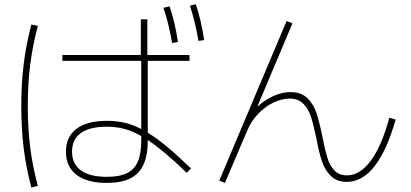

<svg xmlns="http://www.w3.org/2000/svg" viewBox="-20 -838 1915 894"><path d="M287.1 -131.8Q287.1 -201.2 336.2 -238.3Q385.3 -275.4 477.5 -275.4Q521.5 -275.4 559.8 -266.6Q598.1 -257.8 637.7 -237.3V-554.7H270.5V-582H635.7V-748H666V-582H862.3V-554.7H668V-220.2Q709.5 -194.8 758.3 -154.3Q807.1 -113.8 869.1 -53.7L849.6 -33.2Q793.5 -87.4 749.3 -124.5Q705.1 -161.6 668 -186V-183.6Q668 -114.3 647.9 -71Q627.9 -27.8 586.2 -7.1Q544.4 13.7 477.5 13.7Q385.3 13.7 336.2 -23.9Q287.1 -61.5 287.1 -131.8ZM79.1 -344.7Q79.1 -447.3 90.1 -537.8Q101.1 -628.4 126 -723.6L156.2 -717.8Q131.3 -623 120.4 -534.4Q109.4 -445.8 109.4 -344.7Q109.4 -241.7 120.4 -153.1Q131.3 -64.5 156.2 27.3L126 35.2Q101.1 -58.6 90.1 -149.2Q79.1 -239.7 79.1 -344.7ZM741.2 -801.8 769.5 -808.6Q794.9 -734.9 808.6 -642.6L781.2 -637.7Q767.1 -724.1 741.2 -801.8ZM864.3 -811.5 891.6 -818.4Q917 -744.1 930.7 -651.4L904.3 -647.5Q887.2 -743.2 864.3 -811.5ZM477.5 -14.6Q536.1 -14.6 571 -31.7Q606 -48.8 621.8 -85.7Q637.7 -122.6 637.7 -184.6V-204.6Q596.7 -228 558.6 -238Q520.5 -248 477.5 -248Q397 -248 356.2 -218.5Q315.4 -189 315.4 -131.8Q315.4 -74.7 356.7 -44.7Q397.9 -14.6 477.5 -14.6Z M1001 2.9 1314.5 -740.2 1341.8 -729.5 1177.7 -340.3Q1211.9 -372.6 1252.9 -390.9Q1293.9 -409.2 1334 -409.2Q1382.8 -409.2 1411.6 -380.6Q1440.4 -352.1 1454.1 -310.1Q1467.8 -268.1 1481.4 -200.2Q1493.7 -138.2 1504.4 -103Q1515.1 -67.9 1536.9 -44.7Q1558.6 -21.5 1595.7 -21.5Q1655.8 -21.5 1706.3 -89.4Q1756.8 -157.2 1793 -290L1822.3 -281.2Q1739.3 8.8 1594.7 8.8Q1548.3 8.8 1520.5 -18.6Q1492.7 -45.9 1479 -86.9Q1465.3 -127.9 1453.1 -193.4Q1439.5 -258.3 1428 -294.2Q1416.5 -330.1 1392.8 -354.5Q1369.1 -378.9 1329.1 -378.9Q1292 -378.9 1253.2 -360.4Q1214.4 -341.8 1182.1 -308.1Q1149.9 -274.4 1131.8 -231.4L1027.3 13.7Z"/></svg>

Font: Pretendard Thin
Style: Regular
Weight: 100
Designer: Base glyphs from Inter by Rasmus Andersson; Hangeul glyphs from Noto Sans CJK(Source Han Sans) by Jang Soo-young and Kan
Foundry: Kil Hyung-jin
Version: Version 1.309